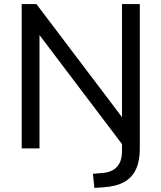

<svg xmlns="http://www.w3.org/2000/svg" viewBox="-20 -725 788 938"><path d="M441 193 434 124 482 120Q528 116 552 89.5Q576 63 576 13V-41L592 0L150 -584H173V0H86V-705H158L600 -121H576V-705H663V3Q663 62 644 102.5Q625 143 586 164.5Q547 186 486 190Z"/></svg>

Font: Mulish Medium
Style: Regular
Weight: 500
Designer: Vernon Adams
Foundry: Vernon Adams
Version: Version 3.603; ttfautohint (v1.8.3)